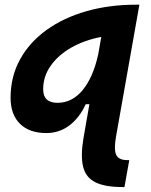

<svg xmlns="http://www.w3.org/2000/svg" viewBox="-20 -542 626 797"><path d="M172.4 10.3Q101.6 10.3 62.7 -28.3Q23.9 -66.9 23.9 -136.2Q23.9 -224.1 63.2 -295.4Q102.5 -366.7 173.1 -417.5Q243.7 -468.3 338.4 -495.4Q433.1 -522.5 543.9 -522.5H558.6L461.9 23.4Q452.1 78.1 462.2 100.3Q472.2 122.6 507.8 122.6H516.6L496.6 234.4H487.8Q415.5 234.4 375.7 214.6Q335.9 194.8 325 149.9Q314 105 326.7 30.3L351.1 -109.4H335.9Q309.1 -51.8 267.3 -20.8Q225.6 10.3 172.4 10.3ZM400.4 -388.7Q330.6 -375.5 276.1 -344.5Q221.7 -313.5 190.4 -269Q159.2 -224.6 159.2 -171.4Q159.2 -115.2 218.8 -115.2Q279.3 -115.2 323 -168Q366.7 -220.7 387.7 -316.4Z"/></svg>

Font: Cascadia Mono
Style: Bold Italic
Weight: 700
Italic angle: -10°
Monospace: yes
Designer: Aaron Bell
Foundry: Saja Typeworks
Version: Version 2404.023; ttfautohint (v1.8.4)